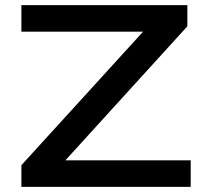

<svg xmlns="http://www.w3.org/2000/svg" viewBox="-20 -725 804 745"><path d="M63 0V-84L577 -648L589 -602H63V-705H707V-623L192 -57L181 -103H720V0Z"/></svg>

Font: Nunito Sans 7pt Expanded SemiBold
Style: Regular
Weight: 600
Width: 7
Designer: Vernon Adams
Foundry: Vernon Adams
Version: Version 3.101;gftools[0.9.27]